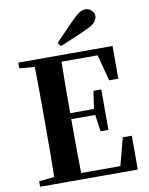

<svg xmlns="http://www.w3.org/2000/svg" viewBox="-104 -1059 877 1133"><g transform="rotate(-10 335.0 -492.5)"><path d="M292 -818Q323 -849 352.5 -880.5Q382 -912 410 -939Q435 -964 452.5 -974.5Q470 -985 487 -985Q509 -985 524 -969.5Q539 -954 539 -935Q539 -921 526 -903Q513 -885 475 -868Q434 -849 392 -831.5Q350 -814 308 -796ZM43 0V-33L200 -49H215V0ZM134 0Q136 -86 136.5 -173Q137 -260 137 -349V-394Q137 -483 136.5 -570Q136 -657 134 -744H296Q294 -658 293.5 -569.5Q293 -481 293 -389V-360Q293 -265 293.5 -176Q294 -87 296 0ZM215 0V-38H600L521 -2L574 -203H628V0ZM215 -361V-397H463V-361ZM451 -261 435 -372V-393L451 -503H498V-261ZM43 -710V-744H215V-696H200ZM553 -548 502 -743 579 -705H215V-744H608V-548Z"/></g></svg>

Font: Noto Serif JP ExtraBold
Style: Regular
Weight: 800
Designer: Ryoko NISHIZUKA 西塚涼子 (kana & ideographs); Frank Grießhammer (Latin, Greek & Cyrillic); Wenlong ZHANG 张文龙 (bopomofo); San
Foundry: Adobe
Version: Version 2.003-H1;hotconv 1.1.1;makeotfexe 2.6.0